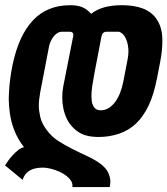

<svg xmlns="http://www.w3.org/2000/svg" viewBox="-27 -536 656 752"><path d="M256.3 196.8Q256.8 194.8 256.8 190.4Q256.8 171.9 234.4 153.8Q221.7 143.6 205.8 136.5Q189.9 129.4 172.9 125Q155.3 121.1 146 120.6H135.7Q120.6 120.6 105 125.2Q89.4 129.9 78.1 140.6Q66.9 151.4 61.5 168.5L-7.3 111.8Q-1 102.1 5.9 92.3Q12.7 82.5 23.9 70.8Q34.2 59.6 44.9 51.3Q55.7 43 66.9 40.5Q41.5 7.3 28.6 -26.9Q15.6 -61 11.2 -94.7Q9.8 -106 8.5 -121.3Q7.3 -136.7 7.3 -147Q7.3 -149.4 7.6 -161.4Q7.8 -173.3 9.3 -191.7Q10.7 -210 13.9 -233.6Q17.1 -257.3 22.5 -283.2Q46.4 -397 102.1 -456.3Q157.7 -515.6 247.6 -515.6Q262.7 -515.6 274.2 -513.7Q285.6 -511.7 295.2 -507.8Q304.7 -503.9 313 -497.6Q321.3 -491.2 330.1 -481.9Q352.1 -499 381.3 -507.3Q410.6 -515.6 450.2 -515.6Q497.6 -515.6 531.2 -503.2Q564.9 -490.7 584.5 -463.9Q593.3 -451.7 598.4 -438.7Q603.5 -425.8 605.7 -414.1Q607.9 -402.3 608.4 -393.1Q608.9 -383.8 608.9 -378.9Q608.9 -357.4 606.9 -337.4Q605 -317.4 600.6 -294.9L588.4 -231.9Q575.7 -165.5 554.9 -122.3Q534.2 -79.1 506.3 -52.7Q477.1 -24.9 439 -12.2Q400.9 0.5 359.4 0.5Q326.2 0.5 303.2 -7.6Q280.3 -15.6 261.7 -33.7Q244.6 -50.3 235.1 -69.8Q225.6 -89.4 221.2 -111.3Q216.8 -132.3 216.8 -154.8Q216.8 -176.3 220.7 -197.3L260.3 -397.5Q260.7 -403.3 257.6 -407.5Q254.4 -411.6 246.1 -411.6H213.4Q206.5 -411.6 198.7 -407Q190.9 -402.3 185.1 -395.5Q178.2 -387.7 173.1 -377.4Q168 -367.2 165.5 -356.4L130.4 -173.8Q127.9 -159.7 126.5 -147.2Q125 -134.8 125 -122.6Q125 -103.5 130.6 -78.4Q136.2 -53.2 155.8 -26.9Q174.8 -1 201.2 16.1Q227.5 33.2 259.3 48.8Q272.9 55.7 281.5 59.8Q290 64 295.9 66.7Q301.8 69.3 306.4 71.5Q311 73.7 317.4 76.7Q349.6 92.3 368.9 107.4Q388.2 122.6 396.5 139.6Q400.4 147.9 402.8 157Q405.3 166 405.3 175.3Q405.3 184.6 402.8 196.8ZM367.2 -104Q384.3 -104 398.2 -112.5Q412.1 -121.1 423.3 -135.7Q434.6 -150.4 442.9 -171.1Q451.2 -191.9 456.1 -216.8L472.7 -303.2Q474.6 -312 475.3 -320.3Q476.1 -328.6 476.1 -335.4Q476.1 -344.7 474.1 -357.9Q472.2 -371.1 465.8 -384.8Q459.5 -398.4 451.2 -405Q442.9 -411.6 437.5 -411.6H390.1Q374.5 -411.6 370.6 -394L342.8 -249Q337.4 -220.7 334.2 -198.7Q331.1 -176.8 331.1 -158.2Q331.1 -151.9 332.5 -139.4Q334 -127 341.3 -116.2Q346.2 -109.4 352.5 -106.7Q358.9 -104 367.2 -104Z"/></svg>

Font: Hack
Style: Bold Italic
Weight: 700
Italic angle: -11°
Monospace: yes
Designer: Christopher Simpkins
Foundry: Christopher Simpkins
Version: Version 2.017; ttfautohint (v1.4.1) -l 4 -r 80 -G 350 -x 0 -